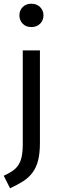

<svg xmlns="http://www.w3.org/2000/svg" viewBox="-29 -797 328 1029"><path d="M-9 145Q17 133 36 120.5Q55 108 68 89.5Q81 71 87 43.5Q93 16 93 -26V-527H185V-32Q185 25 175 63.5Q165 102 144.5 129Q124 156 94 175Q64 194 25 212ZM204 -715Q204 -688 186 -670Q168 -652 139 -652Q110 -652 92.5 -670Q75 -688 75 -715Q75 -741 92.5 -759Q110 -777 139 -777Q168 -777 186 -759Q204 -741 204 -715Z"/></svg>

Font: Feura Sans
Style: Regular
Weight: 400
Designer: Carrois Corporate & Edenspiekermann
Foundry: Carrois Corporate GbR & Edenspiekermann AG
Version: Version 1.001